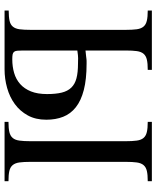

<svg xmlns="http://www.w3.org/2000/svg" viewBox="60 -762 702 863"><g transform="rotate(90 411.5 -331.0)"><path d="M518.6 -187.5Q518.6 -139.6 499.3 -104.5Q480 -69.3 448.2 -46.1Q416.5 -22.9 375.7 -11.5Q335 0 292 0H27.8V-18.6Q56.6 -18.6 74 -22.5Q91.3 -26.4 100.3 -37.4Q109.4 -48.3 112.1 -67.6Q114.7 -86.9 114.7 -117.7V-544.4Q114.7 -574.7 112.1 -594Q109.4 -613.3 100.3 -624.3Q91.3 -635.3 74 -639.4Q56.6 -643.6 27.8 -643.6V-662.1H294.4V-643.6Q265.6 -643.6 248.5 -639.6Q231.4 -635.7 222.2 -624.8Q212.9 -613.8 210.2 -594.5Q207.5 -575.2 207.5 -544.4V-363.8Q226.6 -365.7 234.6 -366.7Q242.7 -367.7 246.6 -368.2Q250.5 -368.7 253.9 -368.7H266.6Q336.9 -368.7 385 -356.2Q433.1 -343.8 462.6 -320.3Q492.2 -296.9 505.4 -263.4Q518.6 -230 518.6 -187.5ZM528.3 0V-17.6Q557.1 -17.6 574.5 -21.7Q591.8 -25.9 600.8 -36.9Q609.9 -47.9 612.5 -67.1Q615.2 -86.4 615.2 -116.7V-544.4Q615.2 -574.7 612.5 -594Q609.9 -613.3 600.8 -624.3Q591.8 -635.3 574.5 -639.4Q557.1 -643.6 528.3 -643.6V-662.1H794.9V-643.6Q766.1 -643.6 749 -639.6Q731.9 -635.7 722.7 -624.8Q713.4 -613.8 710.7 -594.5Q708 -575.2 708 -544.4V-116.7Q708 -85.9 710.7 -66.7Q713.4 -47.4 722.7 -36.4Q731.9 -25.4 749 -21.5Q766.1 -17.6 794.9 -17.6V0ZM403.3 -190.9Q403.3 -230.5 396.7 -257.1Q390.1 -283.7 374.3 -300Q358.4 -316.4 332.3 -323.2Q306.2 -330.1 266.6 -330.1Q259.3 -330.1 253.9 -330.3Q248.5 -330.6 242.4 -330.6Q236.3 -330.6 228.3 -329.8Q220.2 -329.1 207.5 -327.1V-82.5Q207.5 -66.4 208.5 -56.9Q209.5 -47.4 213.6 -42.5Q217.8 -37.6 225.6 -36.1Q233.4 -34.7 247.1 -34.7Q279.8 -34.7 308.3 -43Q336.9 -51.3 358.2 -70.1Q379.4 -88.9 391.4 -118.7Q403.3 -148.4 403.3 -190.9Z"/></g></svg>

Font: Doulos SIL Compact
Style: Regular
Weight: 400
Designer: Walt Agee, Victor Gaultney, Peter Martin, Debbi Hosken
Foundry: SIL International
Version: Version 4.110; 2011; Maintenance release ; LnSpcTght